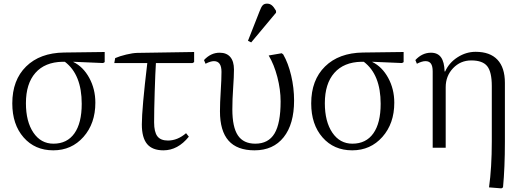

<svg xmlns="http://www.w3.org/2000/svg" viewBox="-20 -804 2834 1045"><path d="M270 14.2Q169.9 14.2 108.4 -56.2Q46.9 -126.5 46.9 -241.2Q46.9 -368.2 122.1 -442.1Q197.3 -516.1 328.1 -518.1L549.8 -521V-465.8L541 -460.9L378.9 -467.8V-466.8Q432.6 -440.9 465.8 -380.1Q499 -319.3 499 -245.1Q499 -131.8 434.3 -58.8Q369.6 14.2 270 14.2ZM271 -22Q345.2 -22 385 -78.1Q424.8 -134.3 424.8 -238.8Q424.8 -398.4 333 -467.8H319.8Q224.1 -465.8 172.6 -407.2Q121.1 -348.6 121.1 -242.2Q121.1 -142.1 161.9 -82Q202.6 -22 271 -22Z M869.6 14.2Q809.1 14.2 780.5 -20.3Q752 -54.7 752 -127Q752 -212.4 781.7 -460.9H602.1L606.9 -487.8Q631.3 -498.5 667.2 -507.1Q703.1 -515.6 727.1 -516.1L1036.6 -521V-465.8L1027.8 -460.9H828.6Q825.2 -408.7 822 -305.4Q818.8 -202.1 818.8 -138.2Q818.8 -85.9 836.4 -62.5Q854 -39.1 894 -39.1Q946.3 -39.1 992.7 -79.1L1007.8 -60.1Q947.8 14.2 869.6 14.2Z M1347.2 -573.2 1329.6 -582 1392.6 -742.2Q1401.4 -766.1 1409.7 -775.1Q1418 -784.2 1433.6 -784.2Q1448.2 -784.2 1459.2 -775.4Q1470.2 -766.6 1482.4 -745.1V-734.9ZM1365.2 14.2Q1270.5 14.2 1223.9 -38.6Q1177.2 -91.3 1177.2 -198.2Q1177.2 -244.1 1181.4 -308.6Q1185.5 -373 1185.5 -413.1Q1185.5 -471.2 1144.5 -471.2Q1126 -471.2 1098.6 -457L1090.3 -477.1Q1127.4 -517.1 1175.3 -517.1Q1213.4 -517.1 1233.4 -493.7Q1253.4 -470.2 1253.4 -425.8Q1253.4 -388.2 1249 -325.7Q1244.6 -263.2 1244.6 -209Q1244.6 -111.8 1274.9 -66.9Q1305.2 -22 1369.6 -22Q1440.9 -22 1474.1 -77.4Q1507.3 -132.8 1507.3 -252Q1507.3 -316.4 1489.5 -384.8Q1471.7 -453.1 1442.4 -502L1513.2 -514.2L1521.5 -507.8Q1548.8 -460.4 1564.7 -393.1Q1580.6 -325.7 1580.6 -256.8Q1580.6 -128.4 1523.9 -57.1Q1467.3 14.2 1365.2 14.2Z M1897 14.2Q1796.9 14.2 1735.4 -56.2Q1673.8 -126.5 1673.8 -241.2Q1673.8 -368.2 1749 -442.1Q1824.2 -516.1 1955.1 -518.1L2176.8 -521V-465.8L2168 -460.9L2005.9 -467.8V-466.8Q2059.6 -440.9 2092.8 -380.1Q2126 -319.3 2126 -245.1Q2126 -131.8 2061.3 -58.8Q1996.6 14.2 1897 14.2ZM1897.9 -22Q1972.2 -22 2012 -78.1Q2051.8 -134.3 2051.8 -238.8Q2051.8 -398.4 1960 -467.8H1946.8Q1851.1 -465.8 1799.6 -407.2Q1748 -348.6 1748 -242.2Q1748 -142.1 1788.8 -82Q1829.6 -22 1897.9 -22Z M2709 221.2 2641.6 215.8Q2656.7 109.4 2656.7 -35.2V-335.9Q2656.7 -412.6 2631.8 -443.8Q2606.9 -475.1 2544.9 -475.1Q2486.3 -475.1 2446 -432.9Q2405.8 -390.6 2405.8 -329.1V0H2335V-415Q2335 -444.3 2325.4 -457.8Q2315.9 -471.2 2295.9 -471.2Q2276.4 -471.2 2249 -457L2240.7 -477.1Q2277.8 -517.1 2325.7 -517.1Q2362.3 -517.1 2380.4 -491.9Q2398.4 -466.8 2399.9 -415H2402.8Q2424.3 -462.9 2470.5 -492.4Q2516.6 -522 2568.8 -522Q2647 -522 2687.5 -479Q2728 -436 2728 -353V-32.2Q2728 108.4 2717.8 215.8Z"/></svg>

Font: Literata Light
Style: Regular
Weight: 300
Designer: Latin by Veronika Burian and Jose Scaglione. Greek by Irene Vlachou. Cyrillic by Vera Evstafieva.
Foundry: TypeTogether
Version: Version 3.021